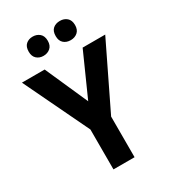

<svg xmlns="http://www.w3.org/2000/svg" viewBox="-219 -1026 1006 1134"><g transform="rotate(-30 284.0 -459.0)"><path d="M284 -423 414 -714H568L356 -277V0H212V-272L0 -714H155ZM126 -852Q126 -886 144.5 -902Q163 -918 190 -918Q218 -918 237 -901.5Q256 -885 256 -852Q256 -820 237 -803.5Q218 -787 190 -787Q163 -787 144.5 -803.5Q126 -820 126 -852ZM310 -852Q310 -886 328.5 -902Q347 -918 376 -918Q404 -918 423 -901.5Q442 -885 442 -852Q442 -820 423 -803.5Q404 -787 376 -787Q347 -787 328.5 -803.5Q310 -820 310 -852Z"/></g></svg>

Font: Noto Sans Gurmukhi UI SemiCondensed
Style: Bold
Weight: 700
Width: 4
Designer: Jelle Bosma - Monotype Design Team
Foundry: Monotype Imaging Inc.
Version: Version 2.004; ttfautohint (v1.8.4.7-5d5b)